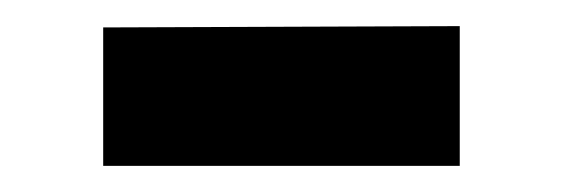

<svg xmlns="http://www.w3.org/2000/svg" viewBox="-20 -331 438 147"><path d="M332 -311 59 -310V-204H332Z"/></svg>

Font: United Sans
Style: Bold
Weight: 700
Designer: Pablo Impallari, Rodrigo Fuenzalida (Modified by Dan O. Williams)
Version: Version 1.000;PS 001.000;hotconv 1.0.88;makeotf.lib2.5.64775